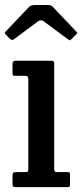

<svg xmlns="http://www.w3.org/2000/svg" viewBox="-20 -770 338 790"><path d="M84.5 -458H42Q35 -458 33.2 -460.2Q31.5 -462.5 31.5 -469.5V-507Q31.5 -520 43.5 -520H193Q203 -520 203 -509.5V-74Q203 -62 213.5 -62H256Q263 -62 265.5 -60.5Q268 -59 268 -51.5V-12.5Q268 -5 266.5 -2.5Q265 0 257.5 0H46.5Q38 0 34.8 -2Q31.5 -4 31.5 -12V-47Q31.5 -57 35 -59.5Q38.5 -62 47.5 -62H84.5Q93 -62 94.8 -64.8Q96.5 -67.5 96.5 -75.5V-446Q96.5 -458 84.5 -458ZM19.5 -611.5 5 -626.5Q-0.5 -632.5 -0.5 -634.5Q-0.5 -636.5 5 -642L99 -741Q107 -749.5 125.5 -749.5H175Q185 -749.5 189.2 -747.5Q193.5 -745.5 198 -741L294 -640Q298 -636.5 298 -634.8Q298 -633 294 -629L274.5 -609.5Q269 -604 267 -604.2Q265 -604.5 258.5 -609L161 -681.5Q148 -691 136 -682L37.5 -608.5Q29 -602 19.5 -611.5Z"/></svg>

Font: Besley* Narrow Medium
Style: Regular
Weight: 500
Width: 4
Designer: Owen Earl
Foundry: indestructible type*
Version: Version 3.000; ttfautohint (v1.8.3)